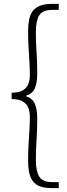

<svg xmlns="http://www.w3.org/2000/svg" viewBox="-20 -802 347 990"><path d="M246 168Q206 168 179 156Q152 144 138.5 113.5Q125 83 125 27Q125 -14 127 -51.5Q129 -89 131.5 -126Q134 -163 134 -200Q134 -224 126.5 -244.5Q119 -265 99 -278Q79 -291 40 -291V-324Q79 -324 99 -337Q119 -350 126.5 -370Q134 -390 134 -412Q134 -451 131.5 -488Q129 -525 127 -562.5Q125 -600 125 -640Q125 -724 155.5 -753Q186 -782 246 -782H283V-751H250Q199 -751 182 -722.5Q165 -694 165 -636Q165 -582 168.5 -533Q172 -484 172 -424Q172 -376 160 -347.5Q148 -319 115 -309V-305Q148 -295 160 -266Q172 -237 172 -190Q172 -130 168.5 -80.5Q165 -31 165 22Q165 79 182 108Q199 137 250 137H283V168Z"/></svg>

Font: Noto Sans SC Thin ExtraLight
Style: Regular
Weight: 250
Version: Version 2.004-H2;hotconv 1.0.118;makeotfexe 2.5.65603